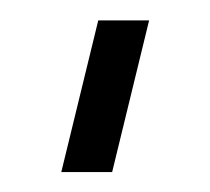

<svg xmlns="http://www.w3.org/2000/svg" viewBox="-20 -146 206 188"><path d="M40 22.5 76.2 -126H126L89.8 22.5Z"/></svg>

Font: Post No Bills Colombo
Style: Regular
Weight: 400
Designer: Kosala Senevirathne, Siva Puranthara, Lasantha Premarathna, Tharique Azeez
Foundry: Mooniak
Version: Version 1.220 ; ttfautohint (v1.6)